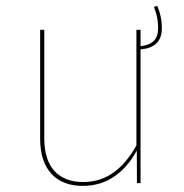

<svg xmlns="http://www.w3.org/2000/svg" viewBox="-20 -619 622 649"><path d="M527.1 -523.6C527.1 -555.6 519.9 -580.3 511.4 -599.4L500.4 -595.6C508.4 -575.6 514.4 -552.6 514.4 -523.6C514.4 -486 495.6 -467.6 455.1 -462.8V-518.3H441.1V-127.7C400.6 -54.9 344.6 -3.7 261.4 -3.7C178.9 -3.7 129.7 -52.7 129.7 -150.4V-518.3H115.7V-149.6C115.7 -46 169.7 9.4 259.7 9.4C345.7 9.4 404.3 -40.4 442.4 -110L442.9 0H455.1V-452.2C501.3 -455.7 527.1 -478.1 527.1 -523.6Z"/></svg>

Font: Fira Sans Hair
Style: Regular
Weight: 100
Designer: bBox Type GmbH & Carrois Corporate GbR & Edenspiekermann AG
Foundry: bBox Type GmbH & Carrois Corporate GbR & Edenspiekermann AG
Version: Version 4.300;PS 004.300;hotconv 1.0.88;makeotf.lib2.5.64775